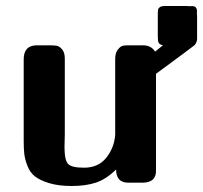

<svg xmlns="http://www.w3.org/2000/svg" viewBox="-20 -609 677 640"><path d="M59 -139V-411Q59 -458 103 -458H143Q160 -458 169 -456.5Q178 -455 187 -444.5Q196 -434 196 -414V-163Q196 -153 195.5 -138.5Q195 -124 195 -119Q195 -75 207 -62.5Q219 -50 260 -50Q308 -50 334.5 -83.5Q361 -117 364 -160V-412Q364 -433 373 -444Q382 -455 389.5 -456.5Q397 -458 409 -458H456Q484 -458 497 -437L523 -458Q511 -461 508.5 -467Q506 -473 506 -489V-564Q506 -572 507 -577Q508 -582 513.5 -585.5Q519 -589 529 -589H602Q608 -588 613 -588.5Q618 -589 623.5 -588.5Q629 -588 632 -585Q635 -582 636 -577.5Q637 -573 636.5 -567.5Q636 -562 637 -556V-479Q636 -466 628 -458Q621 -452 500 -363V-43Q502 0 454 0H408Q367 0 367 -44Q333 -11 299 0Q265 11 219 11Q175 11 144 1.5Q113 -8 96.5 -21Q80 -34 71.5 -56Q63 -78 61 -95.5Q59 -113 59 -139Z"/></svg>

Font: CMU Sans Serif
Style: Bold
Weight: 700
Version: Version 0.7.0